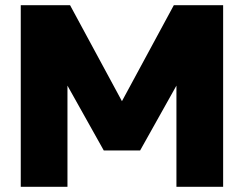

<svg xmlns="http://www.w3.org/2000/svg" viewBox="-20 -720 940 740"><path d="M660 -390 520 -140H380L240 -390V0H60V-700H250L450 -330L650 -700H840V0H660Z"/></svg>

Font: Russo One
Style: Regular
Weight: 400
Designer: Jovanny lemonad
Foundry: Jovanny Lemonad
Version: Version 1.001